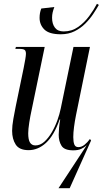

<svg xmlns="http://www.w3.org/2000/svg" viewBox="-20 -784 542 1014"><path d="M301 -603Q240 -603 214.5 -628Q189 -653 189 -690Q189 -716 198 -739L267 -747Q261 -731 258 -718Q255 -705 255 -690Q255 -658 270 -638Q285 -618 316 -618Q359 -618 392.5 -641.5Q426 -665 451 -699Q476 -733 492 -764L502 -758Q490 -737 472.5 -710.5Q455 -684 430.5 -659.5Q406 -635 374 -619Q342 -603 301 -603ZM438 -17Q425 -5 408.5 2.5Q392 10 367 10Q320 10 305 -14Q290 -38 290 -72Q290 -86 292 -109.5Q294 -133 298 -153H295Q265 -68 223 -29.5Q181 9 131 9Q82 9 63 -20.5Q44 -50 44 -93Q44 -119 50.5 -156Q57 -193 63 -222L105 -425Q110 -450 113.5 -470.5Q117 -491 117 -500Q117 -515 110 -520.5Q103 -526 78 -526H61L64 -536H216L147 -203Q140 -172 134.5 -136.5Q129 -101 129 -80Q129 -46 138.5 -31Q148 -16 167 -16Q192 -16 213.5 -35Q235 -54 253 -84.5Q271 -115 283 -148.5Q295 -182 301 -212L368 -536H455L381 -174Q375 -144 371 -113.5Q367 -83 367 -60Q367 -35 372.5 -21Q378 -7 394 -7Q411 -7 426.5 -19.5Q442 -32 455 -50L461 -42L348 210H289Z"/></svg>

Font: Noto Serif Display ExtraCondensed
Style: Italic
Weight: 400
Width: 2
Italic angle: -12°
Designer: Monotype Design Team
Foundry: Monotype Imaging Inc.
Version: Version 2.009